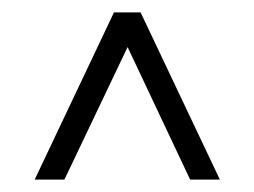

<svg xmlns="http://www.w3.org/2000/svg" viewBox="-20 -578 410 310"><path d="M84 -288H36L164 -558H207L335 -288H287L186 -502Z"/></svg>

Font: Pomorsky Unicode
Style: Medium
Weight: 500
Version: 1.1